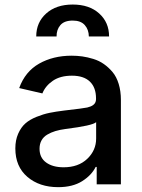

<svg xmlns="http://www.w3.org/2000/svg" viewBox="-20 -792 609 825"><path d="M230 12.2Q149.4 12.2 97.7 -32Q45.9 -76.2 45.9 -154.3Q45.9 -189.9 58.1 -217.5Q70.3 -245.1 89.1 -261.7Q107.9 -278.3 137.2 -290Q166.5 -301.8 192.9 -307.1Q219.2 -312.5 254.9 -316.9Q340.8 -326.7 355 -330.1Q386.2 -337.4 391.1 -356Q392.6 -360.4 392.6 -366.7V-369.1Q392.6 -416 366.2 -441.4Q339.8 -466.8 289.1 -466.8Q239.3 -466.8 207.3 -445.1Q175.3 -423.3 162.1 -390.6L62.5 -413.6Q87.9 -484.4 148.2 -518.6Q208.5 -552.7 287.6 -552.7Q311 -552.7 333.5 -549.6Q356 -546.4 380.9 -538.8Q405.8 -531.2 426.3 -516.8Q446.8 -502.4 463.6 -482.4Q480.5 -462.4 490 -431.4Q499.5 -400.4 499.5 -362.3V0H395.5V-74.7H391.1Q373.5 -39.1 332.8 -13.4Q292 12.2 230 12.2ZM253.4 -73.2Q316.9 -73.2 355 -109.6Q393.1 -146 393.1 -196.8V-267.1Q378.4 -252.4 261.7 -237.8Q236.8 -234.4 218 -228.8Q199.2 -223.1 183.1 -213.6Q167 -204.1 158.4 -188.7Q149.9 -173.3 149.9 -152.8Q149.9 -114.3 178.2 -93.8Q206.5 -73.2 253.4 -73.2ZM135.7 -635.3Q135.7 -695.8 178.5 -734.1Q221.2 -772.5 292.5 -772.5Q363.8 -772.5 406.2 -734.1Q448.7 -695.8 448.7 -635.3H361.8Q361.3 -665 344.2 -684.3Q327.1 -703.6 292.5 -703.6Q256.3 -703.6 239.5 -684.1Q222.7 -664.6 223.1 -635.3Z"/></svg>

Font: Karasuma Gothic
Style: Regular
Weight: 500
Designer: Rasmus Andersson / Ryoko Nishizuka
Foundry: Genbu
Version: Version 1.00